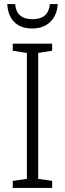

<svg xmlns="http://www.w3.org/2000/svg" viewBox="-20 -930 321 950"><path d="M43 0V-35L113 -45V-668L43 -679V-714H238V-679L169 -668V-45L238 -35V0ZM139 -789Q83 -789 51 -820.5Q19 -852 16 -910H55Q61 -835 141 -835Q220 -835 227 -910H266Q262 -854 228.5 -821.5Q195 -789 139 -789Z"/></svg>

Font: Noto Sans UI NarrowLight
Style: Regular
Weight: 300
Width: 4
Designer: Monotype Design Team
Foundry: Monotype Imaging Inc.
Version: Version 1.001